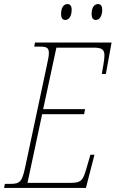

<svg xmlns="http://www.w3.org/2000/svg" viewBox="-40 -923 568 943"><path d="M431 -825C446 -825 462 -840 462 -875C462 -897 452 -903 441 -903C425 -903 410 -889 410 -854C410 -831 420 -825 431 -825ZM281 -825C296 -825 312 -840 312 -875C312 -897 302 -903 291 -903C275 -903 260 -889 260 -854C260 -831 270 -825 281 -825ZM-20 0H382L424 -163H404L384 -94C368 -39 360 -25 309 -25H95L167 -362H373L378 -387H172L237 -689H422C460 -689 473 -679 473 -651C473 -640 471 -625 468 -606L460 -560H480L508 -714H132L128 -694H156C188 -694 200 -689 200 -663C200 -650 197 -632 191 -606L85 -108C69 -31 59 -20 12 -20H-16Z"/></svg>

Font: Noto Serif Condensed Thin
Style: Italic
Weight: 100
Width: 3
Italic angle: -12°
Designer: Monotype Design Team
Foundry: Monotype Imaging Inc.
Version: Version 2.013